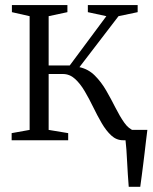

<svg xmlns="http://www.w3.org/2000/svg" viewBox="-20 -542 590 742"><path d="M477.5 180Q475.5 156.5 474 131.5Q472.5 106.5 471.2 82.2Q470 58 468.5 36.5Q467 15 465 -1L427.5 -40H549.5Q547 -19 544.2 3Q541.5 25 539 47.5Q536.5 70 533.5 92.5Q530.5 115 527.8 137Q525 159 522 180ZM25 0V-27.5L94.5 -40V-479.5L26 -495V-522.5H240.5V-495L168 -479.5V-289H249.5L391 -479.5L319.5 -495V-522.5H512V-495L438 -479.5L287 -282.5Q321.5 -275 346.5 -250Q371.5 -225 390.5 -192Q409.5 -159 426.2 -125.8Q443 -92.5 460.2 -68Q477.5 -43.5 499 -36.5L527 -27.5V0H455.5Q430 0 410 -18.5Q390 -37 373 -66.2Q356 -95.5 340.2 -128Q324.5 -160.5 307.2 -189.8Q290 -219 269.5 -237.5Q249 -256 223 -256H168V-40L243.5 -27.5V0Z"/></svg>

Font: Merriweather 96pt Light
Style: Regular
Weight: 300
Version: Version 2.100